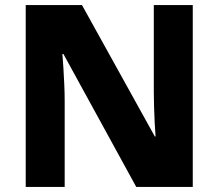

<svg xmlns="http://www.w3.org/2000/svg" viewBox="-20 -734 858 754"><path d="M737 0H515L229 -522H225Q227 -499 229 -467Q231 -435 232.5 -401Q234 -367 234 -338V0H81V-714H302L588 -198H591Q589 -220 587.5 -251Q586 -282 585 -315Q584 -348 584 -374V-714H737Z"/></svg>

Font: Noto Sans Georgian ExtraBold
Style: Regular
Weight: 800
Designer: Monotype Design Team, Akaki Razmadze
Foundry: Google LLC
Version: Version 2.005; ttfautohint (v1.8.4.7-5d5b)